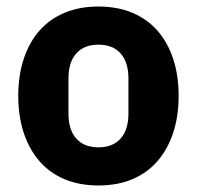

<svg xmlns="http://www.w3.org/2000/svg" viewBox="-20 -557 604 589"><path d="M36 0ZM282 12Q224 12 178.5 -7Q133 -26 101.5 -62Q70 -98 53 -149Q36 -200 36 -263Q36 -326 53 -377Q70 -428 101.5 -463.5Q133 -499 178.5 -518Q224 -537 282 -537Q340 -537 385.5 -518Q431 -499 462.5 -463.5Q494 -428 511 -377Q528 -326 528 -263Q528 -200 511 -149Q494 -98 462.5 -62Q431 -26 385.5 -7Q340 12 282 12ZM282 -105Q326 -105 350 -132Q374 -159 374 -209V-316Q374 -366 350 -393Q326 -420 282 -420Q238 -420 214 -393Q190 -366 190 -316V-209Q190 -159 214 -132Q238 -105 282 -105Z"/></svg>

Font: Aneliza ExtraBold
Style: Regular
Weight: 800
Designer: Mike Abbink, Paul van der Laan, Pieter van Rosmalen
Foundry: Bold Monday
Version: Version 3.001;September 8, 2019;FontCreator 11.5.0.2425 64-b